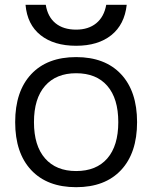

<svg xmlns="http://www.w3.org/2000/svg" viewBox="-20 -767 632 797"><path d="M296 10Q176 10 109.5 -61Q43 -132 43 -260Q43 -388 109.5 -459Q176 -530 296 -530Q416 -530 482.5 -459Q549 -388 549 -260Q549 -132 482.5 -61Q416 10 296 10ZM296 -57Q380 -57 425.5 -109.5Q471 -162 471 -260Q471 -358 425.5 -410.5Q380 -463 296 -463Q213 -463 167 -410.5Q121 -358 121 -260Q121 -162 167 -109.5Q213 -57 296 -57ZM296 -577Q204 -577 148.5 -621Q93 -665 86 -747H170Q178 -697 210.5 -670.5Q243 -644 296 -644Q347 -644 379.5 -670.5Q412 -697 421 -747H506Q497 -665 442 -621Q387 -577 296 -577Z"/></svg>

Font: M PLUS 1
Style: Regular
Weight: 400
Designer: Coji Morishita
Foundry: UNDERFOREST DESIGN
Version: Version 1.001